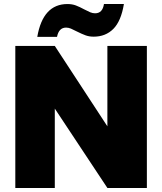

<svg xmlns="http://www.w3.org/2000/svg" viewBox="-20 -933 805 953"><path d="M709 0H513L252 -394V0H56V-705H252L513 -306V-705H709ZM165 -750Q193 -913 315 -913Q338 -913 356.5 -906Q375 -899 399 -886Q416 -877 428 -872Q440 -867 452 -867Q489 -867 496 -913H595Q581 -828 542.5 -789.5Q504 -751 445 -751Q423 -751 405 -757.5Q387 -764 361 -777Q344 -786 332 -791Q320 -796 308 -796Q272 -796 263 -750Z"/></svg>

Font: Fz Poppins ExtBd
Style: Regular
Weight: 800
Designer: Ninad Kale (Devanagari), Jonny Pinhorn (Latin)
Foundry: Indian Type Foundry
Version: Vit hóa bi Vntype.Com & FontZin.Com